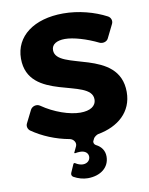

<svg xmlns="http://www.w3.org/2000/svg" viewBox="-100 -780 844 1087"><g transform="rotate(-10 322.0 -236.5)"><path d="M617 -208C617 -461 247 -392 247 -513C247 -547 278 -564 324 -564C372 -564 447 -542 514 -509C531 -501 556 -507 564 -525L602 -602C610 -619 603 -638 587 -647C517 -684 427 -708 339 -708C171 -708 60 -626 60 -497C60 -249 430 -323 430 -199C430 -159 395 -138 339 -138C277 -138 190 -168 121 -216C103 -229 76 -222 66 -203L30 -131C22 -116 27 -98 40 -88C100 -46 175 -15 253 -1C274 3 290 25 281 45L265 79C263 81 266 83 269 83C279 81 290 80 298 80C328 80 344 96 344 116C344 136 328 153 302 153C288 153 272 147 260 139C257 136 251 137 249 141L228 189C224 198 227 208 236 213C261 227 290 235 316 235C389 235 441 195 441 132C441 98 423 73 393 58C384 54 378 41 383 32L390 18C393 12 409 0 417 -1C533 -22 617 -93 617 -208Z"/></g></svg>

Font: Trueno
Style: RoundBd
Weight: 700
Designer: Julieta Ulanovsky, Jasper
Foundry: Julieta Ulanovsky, Cannot Into Space Fonts
Version: Version 3.001